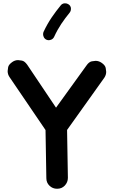

<svg xmlns="http://www.w3.org/2000/svg" viewBox="-20 -1069 678 1153"><path d="M323.7 64.5C341.8 64.5 356.9 58.1 369.1 45.4C381.3 32.2 387.7 17.1 387.7 -1L382.8 -288.6L606.4 -602.1C613.8 -613.3 617.7 -625 617.7 -637.7C617.7 -642.1 616.7 -649.9 614.7 -661.1C612.3 -672.4 604 -682.6 589.4 -692.4C578.6 -699.7 566.9 -703.6 554.2 -703.6C549.8 -703.6 542 -702.6 530.8 -700.7C519.5 -698.2 508.8 -689.9 499 -675.3L316.4 -422.4L143.1 -680.7C132.8 -694.8 122.6 -703.1 111.3 -705.1C100.1 -707 92.8 -708 88.9 -708C75.7 -708 64 -704.1 52.7 -695.8C38.6 -685.5 30.3 -675.3 28.8 -664.6C26.9 -653.3 25.9 -646 25.9 -642.1C25.9 -628.9 29.8 -616.7 37.6 -605.5L253.4 -288.1L258.3 1C258.3 19 264.6 34.2 277.3 46.4C290 58.6 305.2 64.5 322.3 64.5H323.7ZM393.1 -1042C386.7 -1046.4 379.9 -1048.8 372.1 -1048.8C369.6 -1048.8 356 -1051.3 344.2 -1036.1C307.6 -990.7 272 -943.4 241.2 -877C239.7 -872.6 238.8 -868.2 238.8 -863.8C238.8 -854.5 242.7 -837.9 258.8 -830.6C263.2 -828.6 268.1 -827.6 272.5 -827.6C280.8 -827.6 297.4 -831.1 305.2 -848.1C332 -906.7 361.8 -947.8 398.4 -993.2C403.3 -999.5 405.8 -1006.8 405.8 -1014.6C405.8 -1017.1 408.2 -1030.3 393.1 -1042Z"/></svg>

Font: Mikhak
Style: Bold
Weight: 700
Designer: Amin Abedi
Version: Version 3.2